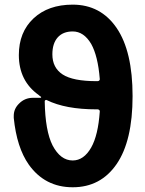

<svg xmlns="http://www.w3.org/2000/svg" viewBox="-20 -793 612 811"><path d="M401.4 -321.3Q402.3 -325.2 399.4 -328.1Q396.5 -331.1 392.6 -331.1H387.7Q256.8 -331.1 177.7 -370.1Q174.8 -372.1 171.9 -370.1Q168.9 -368.2 168.9 -365.2Q170.9 -240.2 202.1 -178.7Q235.4 -115.2 287.1 -115.2Q334 -115.2 365.2 -169.9Q394.5 -221.7 401.4 -321.3ZM392.6 -450.2Q396.5 -450.2 399.4 -453.1Q402.3 -456.1 401.4 -460Q393.6 -556.6 365.2 -607.4Q334 -660.2 287.1 -660.2Q246.1 -660.2 223.6 -634.8Q201.2 -609.4 201.2 -563.5Q201.2 -506.8 244.6 -478.5Q288.1 -450.2 387.7 -450.2ZM151.4 -379.9Q153.3 -379.9 153.8 -381.8Q154.3 -383.8 152.3 -384.8Q147.5 -387.7 143.6 -391.6Q59.6 -451.2 59.6 -560.5Q59.6 -657.2 121.6 -715.3Q183.6 -773.4 287.1 -773.4Q405.3 -773.4 472.7 -674.8Q540 -576.2 540 -387.2Q540 -198.2 472.7 -100.1Q405.3 -2 287.1 -2Q169.9 -2 101.6 -97.7Q50.8 -169.9 38.1 -294.9Q38.1 -299.8 38.1 -303.7Q38.1 -333 59.6 -354.5Q84 -379.9 119.1 -379.9Z"/></svg>

Font: Gen Jyuu GothicX Bold
Style: Bold
Weight: 700
Designer: Ryoko NISHIZUKA (kana &amp; ideographs); Paul D. Hunt (Latin, Greek &amp; Cyrillic); Wenlong ZHANG (bopomofo); Sandoll C
Version: Version 1.058.20140828